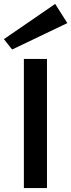

<svg xmlns="http://www.w3.org/2000/svg" viewBox="-42 -961 364 981"><path d="M80 0V-660H198V0ZM20 -708 -22 -761 240 -941 302 -843Z"/></svg>

Font: Lil Grotesk Bold
Style: Regular
Weight: 700
Designer: Bastien Sozeau
Foundry: NBR — Bastien Sozeau
Version: Version 4.002; ttfautohint (v1.8.4.7-5d5b)